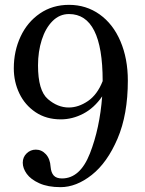

<svg xmlns="http://www.w3.org/2000/svg" viewBox="-20 -758 599 793"><path d="M508 -425Q508 -285 465.5 -185.5Q423 -86 359 -35.5Q295 15 230 15Q178 15 142.5 -1Q107 -17 90.5 -40Q74 -63 74 -86Q74 -109 90 -124.5Q106 -140 128 -140Q152 -140 169.5 -121Q187 -102 189 -69Q191 -45 202 -33Q213 -21 236 -21Q311 -21 351.5 -124.5Q392 -228 402 -360Q369 -312 324 -288.5Q279 -265 231 -265Q171 -265 127 -294.5Q83 -324 60 -372Q37 -420 37 -476Q37 -547 65 -607Q93 -667 145 -702.5Q197 -738 265 -738Q336 -738 391.5 -698.5Q447 -659 477.5 -587.5Q508 -516 508 -425ZM404 -423V-424Q404 -700 265 -700Q226 -700 197 -671Q168 -642 152.5 -593.5Q137 -545 137 -488Q137 -384 177.5 -349Q218 -314 264 -314Q304 -314 343 -340.5Q382 -367 404 -423Z"/></svg>

Font: Shippori Mincho Medium
Style: Regular
Weight: 500
Designer: FONTDASU
Foundry: FONTDASU / Google Inc. / but / Adobe
Version: Version 3.110; ttfautohint (v1.8.3)